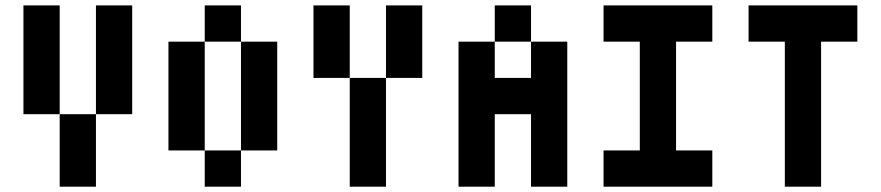

<svg xmlns="http://www.w3.org/2000/svg" viewBox="-20 -704 3321 724"><path d="M68.4 -683.6H205.1V-273.4H68.4ZM205.1 -273.4H341.8V0H205.1ZM341.8 -683.6H478.5V-273.4H341.8Z M888.7 -546.9H752V-683.6H888.7ZM888.7 0H752V-136.7H888.7ZM888.7 -546.9H1025.4V-136.7H888.7ZM615.2 -546.9H752V-136.7H615.2Z M1162.1 -683.6H1298.8V-410.2H1162.1ZM1298.8 -410.2H1435.5V0H1298.8ZM1435.5 -683.6H1572.3V-410.2H1435.5Z M1982.4 -546.9H1845.7V-683.6H1982.4ZM1709 -546.9H1845.7V-410.2H1982.4V-546.9H2119.1V0H1982.4V-273.4H1845.7V0H1709Z M2392.6 -546.9H2255.9V-683.6H2666V-546.9H2529.3V-136.7H2666V0H2255.9V-136.7H2392.6Z M2939.5 -546.9H2802.7V-683.6H3212.9V-546.9H3076.2V0H2939.5Z"/></svg>

Font: DatCub
Style: Bold
Weight: 700
Designer: GGBot
Version: 1.00